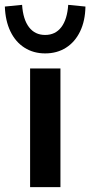

<svg xmlns="http://www.w3.org/2000/svg" viewBox="-59 -771 372 791"><path d="M65 0V-489H190V0ZM127 -551Q79 -551 42 -574.5Q5 -598 -16 -641.5Q-37 -685 -39 -744L32 -751Q36 -691 60.5 -659Q85 -627 127 -627Q169 -627 193.5 -659Q218 -691 222 -751L293 -744Q292 -685 271 -641.5Q250 -598 213 -574.5Q176 -551 127 -551Z"/></svg>

Font: Nunito Sans 12pt ExtraLight
Style: Regular
Weight: 200
Version: Version 3.101;gftools[0.9.27]